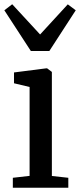

<svg xmlns="http://www.w3.org/2000/svg" viewBox="-28 -885 376 905"><path d="M32.5 0V-47L111.5 -56V-475L38 -492.5V-543.5L190.5 -563H194L216.5 -546V-55.5L294 -47V0ZM117.5 -644.5 -7.5 -836.5 29.5 -865 161 -722.5 291.5 -864.5 329 -836.5 204.5 -644.5Z"/></svg>

Font: Merriweather 28pt
Style: Regular
Weight: 400
Version: Version 2.100